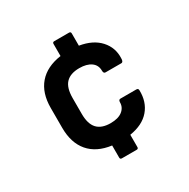

<svg xmlns="http://www.w3.org/2000/svg" viewBox="-152 -770 934 948"><g transform="rotate(-30 315.0 -296.0)"><path d="M278 38Q268 38 268 28V-41Q185 -52 141.5 -103Q98 -154 98 -240V-353Q98 -438 141.5 -488.5Q185 -539 268 -551V-620Q268 -630 278 -630H362Q372 -630 372 -620V-550Q446 -538 485.5 -494.5Q525 -451 522 -391Q522 -370 510 -370H420Q409 -370 409 -386Q409 -418 384.5 -435.5Q360 -453 318 -453Q267 -453 241.5 -426.5Q216 -400 216 -341V-251Q216 -194 241 -167Q266 -140 317 -140Q361 -140 384.5 -158.5Q408 -177 408 -206Q408 -221 419 -221H509Q521 -221 521 -210Q523 -143 485 -98.5Q447 -54 372 -42V28Q372 38 362 38Z"/></g></svg>

Font: Sofia Sans
Style: Bold
Weight: 700
Designer: Botio Nikoltchev, Ani Petrova
Foundry: lettersoup
Version: Version 4.100; ttfautohint (v1.8.4.7-5d5b)